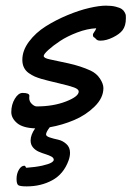

<svg xmlns="http://www.w3.org/2000/svg" viewBox="-20 -437 466 680"><path d="M170.4 128.9Q170.4 122.1 161.9 117.4Q153.3 112.8 141.4 109.1Q129.4 105.5 117.4 100.3Q105.5 95.2 96.9 85.2Q88.4 75.2 88.4 60.5Q88.4 40.5 104.5 17.6Q60.5 16.1 40.3 -1.2Q20 -18.6 20 -40Q20 -66.4 32.5 -87.2Q44.9 -107.9 60.1 -107.9Q84 -107.9 84 -97.7Q84 -96.2 83.7 -93.5Q83.5 -90.8 83.5 -89.8Q83.5 -77.6 92.8 -68.8Q102.1 -60.1 109.9 -60.1Q168.5 -60.1 213.6 -77.6Q258.8 -95.2 258.8 -112.8Q258.8 -121.1 242.4 -127.2Q226.1 -133.3 187.3 -142.3Q148.4 -151.4 127.9 -157.2Q113.3 -161.6 103 -166Q92.8 -170.4 81.8 -178.2Q70.8 -186 64.9 -197.8Q59.1 -209.5 59.1 -225.1Q59.1 -258.3 82.8 -289.8Q106.4 -321.3 142.1 -343.8Q177.7 -366.2 218.8 -383.3Q259.8 -400.4 295.7 -408.7Q331.5 -417 355 -417Q375.5 -417 389.9 -413.3Q404.3 -409.7 411.1 -405Q418 -400.4 421.6 -393.3Q425.3 -386.2 425.5 -383.1Q425.8 -379.9 425.8 -375V-371.6Q425.8 -345.7 414.1 -330.1Q403.8 -316.4 380.1 -304.7Q356.4 -293 335.9 -293Q328.6 -293 325 -294.9Q321.3 -296.9 318.8 -300Q316.4 -303.2 314 -304.2Q309.1 -306.2 309.1 -313.5Q309.1 -317.9 314 -324Q318.8 -330.1 320.8 -336.9Q288.6 -335.4 253.4 -322Q218.3 -308.6 193.1 -292Q168 -275.4 151.4 -260.3Q134.8 -245.1 134.8 -238.8Q134.8 -231 157 -226.6Q179.2 -222.2 222.4 -212.6Q265.6 -203.1 300.8 -187Q321.8 -177.2 334 -158.7Q346.2 -140.1 346.2 -125Q346.2 -90.3 315.2 -59.8Q284.2 -29.3 242.4 -11.7Q200.7 5.9 156.2 13.7Q143.1 30.8 143.1 39.1Q143.1 45.4 156.2 49.8Q169.4 54.2 185.5 57.6Q201.7 61 214.8 72.8Q228 84.5 228 104Q228 117.2 222.7 131.8Q205.1 179.7 165 201.4Q125 223.1 74.7 223.1Q52.2 223.1 45.4 219.2Q38.6 215.3 38.6 196.8Q38.6 178.2 46.9 164.1Q55.2 149.9 66.4 149.9Q69.3 149.9 70.6 153.6Q71.8 157.2 73.7 157.2Q106.4 154.8 129.4 149.7Q152.3 144.5 161.4 139.2Q170.4 133.8 170.4 128.9Z"/></svg>

Font: Yellowtail
Style: Regular
Weight: 400
Designer: Astigmatic (AOETI)
Foundry: Astigmatic (AOETI)
Version: Version 1.000